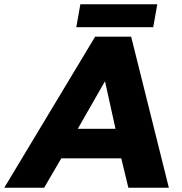

<svg xmlns="http://www.w3.org/2000/svg" viewBox="-75 -876 847 896"><path d="M491 -137 524 0H713L537 -705H369L-55 0H131L211 -137ZM415 -497 464 -275H288ZM659 -856H300L281 -749H640Z"/></svg>

Font: Geom ExtraBold
Style: Bold Italic
Weight: 800
Italic angle: -10°
Version: Version 1.102